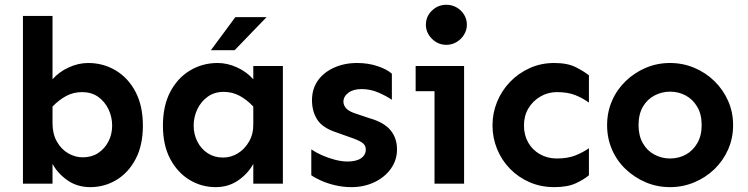

<svg xmlns="http://www.w3.org/2000/svg" viewBox="-20 -770 3135 805"><path d="M358.4 14.6Q303.7 14.6 262.7 -14.2Q221.7 -43 200.2 -83V0H76.2V-703.1H200.2V-437.5Q227.5 -468.8 268.1 -487.3Q308.6 -505.9 349.6 -505.9Q413.1 -505.9 465.3 -474.6Q517.6 -443.4 548.3 -384.8Q579.1 -326.2 579.1 -243.2Q579.1 -161.1 548.8 -103.5Q518.6 -45.9 468.3 -15.6Q418 14.6 358.4 14.6ZM327.1 -110.4Q364.3 -110.4 391.6 -128.4Q418.9 -146.5 434.6 -176.8Q450.2 -207 450.2 -243.2Q450.2 -280.3 434.6 -312.5Q418.9 -344.7 391.1 -364.3Q363.3 -383.8 324.2 -383.8Q288.1 -383.8 257.8 -367.7Q227.5 -351.6 200.2 -323.2V-252.9Q200.2 -209 218.3 -176.8Q236.3 -144.5 265.6 -127.4Q294.9 -110.4 327.1 -110.4Z M883.8 14.6Q825.2 14.6 774.9 -15.6Q724.6 -45.9 693.8 -103.5Q663.1 -161.1 663.1 -243.2Q663.1 -326.2 693.8 -384.8Q724.6 -443.4 776.9 -474.6Q829.1 -505.9 892.6 -505.9Q933.6 -505.9 974.1 -487.3Q1014.6 -468.8 1042 -437.5V-493.2H1166V0H1042V-83Q1020.5 -43 979.5 -14.2Q938.5 14.6 883.8 14.6ZM915 -109.4Q948.2 -109.4 977.1 -127Q1005.9 -144.5 1024.4 -176.8Q1043 -209 1042 -252.9V-323.2Q1015.6 -351.6 984.9 -368.2Q954.1 -384.8 918 -384.8Q878.9 -384.8 851.1 -364.7Q823.2 -344.7 807.6 -312.5Q792 -280.3 792 -243.2Q792 -207 807.6 -176.3Q823.2 -145.5 851.1 -127.4Q878.9 -109.4 915 -109.4ZM864.3 -559.6 966.8 -698.2H1097.7L963.9 -559.6Z M1453.1 14.6Q1419.9 14.6 1387.7 7.3Q1355.5 0 1328.6 -11.7Q1301.8 -23.4 1285.2 -35.2V-143.6Q1303.7 -130.9 1330.1 -119.1Q1356.4 -107.4 1384.8 -100.1Q1413.1 -92.8 1436.5 -92.8Q1473.6 -92.8 1493.7 -106.4Q1513.7 -120.1 1513.7 -143.6Q1513.7 -162.1 1497.1 -172.9Q1480.5 -183.6 1448.2 -194.3L1387.7 -215.8Q1332 -234.4 1310.1 -268.6Q1288.1 -302.7 1288.1 -349.6Q1288.1 -396.5 1312 -431.2Q1335.9 -465.8 1379.4 -485.8Q1422.9 -505.9 1477.5 -505.9Q1523.4 -505.9 1563 -492.7Q1602.5 -479.5 1623 -460.9V-351.6Q1600.6 -367.2 1566.9 -381.8Q1533.2 -396.5 1496.1 -396.5Q1460.9 -396.5 1440.4 -380.9Q1419.9 -365.2 1419.9 -343.8Q1419.9 -328.1 1432.1 -314.9Q1444.3 -301.8 1476.6 -292L1532.2 -273.4Q1589.8 -256.8 1617.2 -224.1Q1644.5 -191.4 1644.5 -143.6Q1644.5 -98.6 1618.7 -62.5Q1592.8 -26.4 1549.3 -5.9Q1505.9 14.6 1453.1 14.6Z M1851.6 -582Q1816.4 -582 1791 -607.4Q1765.6 -632.8 1765.6 -666Q1765.6 -701.2 1791 -725.6Q1816.4 -750 1851.6 -750Q1875 -750 1894.5 -738.8Q1914.1 -727.5 1925.8 -708.5Q1937.5 -689.5 1937.5 -666Q1937.5 -644.5 1925.8 -625Q1914.1 -605.5 1894.5 -593.8Q1875 -582 1851.6 -582ZM1801.8 0V-493.2H1925.8V0ZM1722.7 -387.7V-493.2H1925.8V-387.7Z M2303.7 14.6Q2248 14.6 2200.7 -5.9Q2153.3 -26.4 2118.2 -62.5Q2083 -98.6 2064 -145.5Q2044.9 -192.4 2044.9 -244.1Q2044.9 -295.9 2064 -342.8Q2083 -389.6 2118.2 -426.3Q2153.3 -462.9 2200.7 -484.4Q2248 -505.9 2303.7 -505.9Q2359.4 -505.9 2394 -488.3Q2428.7 -470.7 2449.2 -454.1V-339.8Q2423.8 -358.4 2392.1 -371.1Q2360.4 -383.8 2314.5 -383.8Q2277.3 -383.8 2245.6 -365.2Q2213.9 -346.7 2195.3 -315.4Q2176.8 -284.2 2176.8 -244.1Q2176.8 -204.1 2194.3 -172.9Q2211.9 -141.6 2243.7 -123.5Q2275.4 -105.5 2314.5 -105.5Q2360.4 -105.5 2392.1 -118.2Q2423.8 -130.9 2449.2 -148.4V-35.2Q2428.7 -17.6 2394 -1.5Q2359.4 14.6 2303.7 14.6Z M2789.1 14.6Q2735.4 14.6 2688 -5.4Q2640.6 -25.4 2603.5 -60.5Q2566.4 -95.7 2545.9 -143.1Q2525.4 -190.4 2525.4 -245.1Q2525.4 -299.8 2545.9 -347.2Q2566.4 -394.5 2603.5 -430.2Q2640.6 -465.8 2688 -485.8Q2735.4 -505.9 2789.1 -505.9Q2842.8 -505.9 2890.6 -485.8Q2938.5 -465.8 2975.1 -430.2Q3011.7 -394.5 3032.7 -347.2Q3053.7 -299.8 3053.7 -245.1Q3053.7 -190.4 3032.7 -143.1Q3011.7 -95.7 2975.1 -60.5Q2938.5 -25.4 2890.6 -5.4Q2842.8 14.6 2789.1 14.6ZM2789.1 -105.5Q2825.2 -105.5 2855 -121.6Q2884.8 -137.7 2903.3 -169.4Q2921.9 -201.2 2921.9 -245.1Q2921.9 -291 2903.3 -322.3Q2884.8 -353.5 2855 -369.6Q2825.2 -385.7 2789.1 -385.7Q2754.9 -385.7 2724.1 -369.6Q2693.4 -353.5 2675.3 -322.3Q2657.2 -291 2657.2 -245.1Q2657.2 -201.2 2675.3 -169.4Q2693.4 -137.7 2724.1 -121.6Q2754.9 -105.5 2789.1 -105.5Z"/></svg>

Font: Sen
Style: Bold
Weight: 700
Designer: Kosal Sen, Philatype
Foundry: Philatype
Version: Version 2.000;gftools[0.9.31]